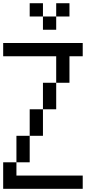

<svg xmlns="http://www.w3.org/2000/svg" viewBox="-20 -1187 623 1207"><path d="M0 -166.7H83.3V-83.3H500V0H0ZM0 -833.3V-916.7H500V-833.3H416.7V-666.7H333.3V-833.3ZM166.7 -166.7H83.3V-333.3H166.7ZM166.7 -333.3V-500H250V-333.3ZM166.7 -1083.3V-1166.7H250V-1083.3ZM333.3 -500H250V-666.7H333.3ZM333.3 -1000H250V-1083.3H333.3ZM333.3 -1083.3V-1166.7H416.7V-1083.3Z"/></svg>

Font: Galmuri11 Regular
Style: Regular
Weight: 400
Designer: Minseo Lee (Quiple)
Version: Version 2.356;hotconv 1.1.0;makeotfexe 2.6.0 DEVELOPMENT